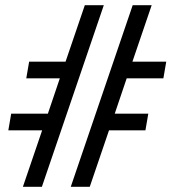

<svg xmlns="http://www.w3.org/2000/svg" viewBox="-20 -718 659 738"><path d="M142 -217H12L23 -281H164L210 -417H81L92 -481H232L306 -698H379L141 0H68ZM490 -698H563L489 -481H619L608 -417H467L421 -281H550L539 -217H399L325 0H252Z"/></svg>

Font: IBM Plex Mono
Style: Italic
Weight: 400
Italic angle: -9°
Monospace: yes
Designer: Mike Abbink, Paul van der Laan, Pieter van Rosmalen
Foundry: Bold Monday
Version: Version 2.3